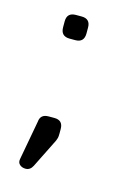

<svg xmlns="http://www.w3.org/2000/svg" viewBox="-86 -455 418 603"><g transform="rotate(15 123.0 -153.0)"><path d="M57.5 100.5Q46 100.5 38.5 94Q31 87.5 33 76L56.5 -52Q58.5 -77 85 -77H104Q132 -77 132 -48.5V-34Q132 -24.5 130.8 -19.5Q129.5 -14.5 127.5 -10L80.5 84.5Q72.5 100.5 57.5 100.5ZM85.5 -330Q56.5 -330 56.5 -359.5V-378.5Q56.5 -407 85.5 -407H104Q132.5 -407 132.5 -378.5V-359.5Q132.5 -330 104 -330Z"/></g></svg>

Font: Jura Light
Style: Regular
Weight: 400
Version: Version 5.106